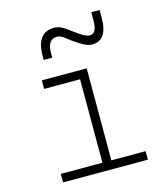

<svg xmlns="http://www.w3.org/2000/svg" viewBox="-116 -868 817 955"><g transform="rotate(-15 293.0 -390.5)"><path d="M89.8 0H526.4V-43.9H350.1V-517.6H119.1V-473.6H304.2V-43.9H89.8ZM154.3 -613.3H198.2V-637.7C198.2 -685.1 215.3 -708 249 -708C270.5 -708 293 -685.1 315.4 -668.9C350.1 -644.5 380.9 -625 407.2 -625C460.9 -625 487.3 -664.1 487.3 -742.2V-781.2H444.3V-737.3C444.3 -693.4 432.1 -671.9 408.2 -671.9C391.6 -671.9 365.7 -686 329.6 -713.9C301.3 -735.8 275.4 -754.9 245.1 -754.9C184.6 -754.9 154.3 -714.4 154.3 -632.8Z"/></g></svg>

Font: Cascadia Mono PL ExtraLight
Style: Regular
Weight: 200
Monospace: yes
Designer: Aaron Bell
Foundry: Saja Typeworks
Version: Version 2404.023